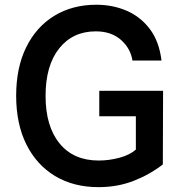

<svg xmlns="http://www.w3.org/2000/svg" viewBox="-20 -760 754 790"><path d="M385.5 10Q282.5 10 206.5 -35.8Q130.5 -81.5 88.5 -165.8Q46.5 -250 46.5 -366Q46.5 -481.5 87.8 -565.5Q129 -649.5 203.5 -695Q278 -740.5 376.5 -740.5Q444 -740.5 501.2 -715.8Q558.5 -691 596.8 -640.2Q635 -589.5 644.5 -511H525Q517.5 -560.5 477.8 -595.8Q438 -631 374 -631Q279.5 -631 223.5 -560.8Q167.5 -490.5 167.5 -365.5Q167.5 -240.5 225 -170Q282.5 -99.5 386 -99.5Q428.5 -99.5 471 -110.8Q513.5 -122 539 -144.5V-281.5H388.5V-386.5H651L650 -83.5Q596 -41.5 529.8 -15.8Q463.5 10 385.5 10Z"/></svg>

Font: Spline Sans Medium
Style: Regular
Weight: 500
Designer: Eben Sorkin, Mirko Velimirovic
Foundry: Sorkin Type
Version: Version 1.000; ttfautohint (v1.8.3)